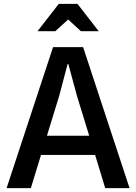

<svg xmlns="http://www.w3.org/2000/svg" viewBox="-20 -970 702 990"><path d="M14 0 253.5 -727H408.5L648 0H522.5L470.5 -171H191.5L139 0ZM285 -475 222 -270H440L377 -475L332.5 -639.5H328.5ZM173.5 -809 283 -950H379.5L489 -809H397.5L331.5 -869.5L265 -809Z"/></svg>

Font: Spline Sans Medium
Style: Regular
Weight: 500
Designer: Eben Sorkin, Mirko Velimirovic
Foundry: Sorkin Type
Version: Version 1.000; ttfautohint (v1.8.3)